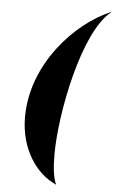

<svg xmlns="http://www.w3.org/2000/svg" viewBox="-63 -842 633 1054"><g transform="rotate(5 253.5 -315.0)"><path d="M287 169C271 139 264 77 264 5C264 -217 353 -679 507 -799L506 -800C313 -720 85 -478 85 -185C85 -12 173 120 286 170Z"/></g></svg>

Font: Bodoni* 96pt Fatface
Style: Italic
Weight: 900
Italic angle: -13°
Version: Version 2.3